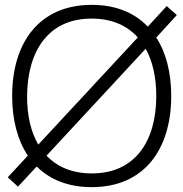

<svg xmlns="http://www.w3.org/2000/svg" viewBox="-20 -755 754 790"><path d="M666 -730 588 -645.5C533.5 -702.5 456.5 -735 357.5 -735C142 -735 30 -580.5 30 -360C30 -263 52 -178.5 94.5 -114.5L12 -25.5L54 13L131 -70C185 -16 261 15 357.5 15C572.5 15 684.5 -139.5 684.5 -360C684.5 -454.5 664 -537.5 623 -600.5L707.5 -693ZM91.5 -360C93 -547.5 180.5 -679 357.5 -678.5C440 -678.5 503 -650 547 -601L137.5 -160C106.5 -213.5 91 -281.5 91.5 -360ZM357.5 -41.5C278 -41.5 215.5 -68 171.5 -114.5L579.5 -554.5C608.5 -502 623 -435.5 623 -360C623 -172.5 534.5 -41 357.5 -41.5Z"/></svg>

Font: Hauora Light
Style: Regular
Weight: 300
Designer: Wayne Shih
Foundry: WCYS
Version: Version 1.001;hotconv 1.0.109;makeotfexe 2.5.65596